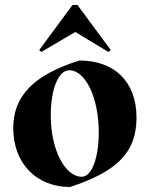

<svg xmlns="http://www.w3.org/2000/svg" viewBox="-20 -735 601 768"><path d="M309 -28C241 -26 183 -135 183 -273C183 -377 213 -454 257 -454C322 -454 375 -344 375 -206C375 -107 349 -31 309 -28ZM526 -264C526 -412 434 -493 298 -493C111 -435 33 -348 33 -223C33 -79 128 13 260 13C446 -48 526 -124 526 -264ZM145 -527 281 -607 414 -527 423 -535 290 -715H270L137 -535Z"/></svg>

Font: Mazius Display
Style: Bold
Weight: 700
Designer: Alberto Casagrande & Collletttivo
Foundry: Collletttivo
Version: Version 2.000;Glyphs 3.2 (3221)